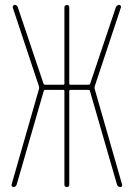

<svg xmlns="http://www.w3.org/2000/svg" viewBox="-20 -750 540 770"><path d="M33.2 0Q30.3 0 27.8 -2.9Q25.4 -5.9 26.4 -9.8L136.7 -394.5Q137.7 -397.5 135.7 -405.3L31.2 -719.7Q30.3 -723.6 32.7 -727.1Q35.2 -730.5 39.1 -730.5Q48.8 -730.5 51.8 -719.7L154.3 -415Q156.2 -410.2 161.1 -410.2H233.4Q238.3 -410.2 238.3 -415V-719.7Q238.3 -729.5 248 -730Q257.8 -730.5 257.8 -719.7V-415Q257.8 -410.2 262.7 -410.2H335Q340.8 -410.2 341.8 -415L444.3 -719.7Q448.2 -729.5 457 -730.5Q460.9 -730.5 463.9 -727.1Q466.8 -723.6 464.8 -719.7L360.4 -405.3Q358.4 -398.4 359.4 -394.5L469.7 -9.8Q470.7 -5.9 468.8 -2.9Q466.8 0 462.9 0Q453.1 0 449.2 -9.8L340.8 -384.8Q339.8 -389.6 335 -389.6H262.7Q257.8 -389.6 257.8 -384.8V-9.8Q257.8 0 248 0Q238.3 0 238.3 -9.8V-384.8Q238.3 -389.6 233.4 -389.6H161.1Q157.2 -389.6 155.3 -384.8L46.9 -9.8Q43.9 0 33.2 0Z"/></svg>

Font: Rounded-X Mgen+ 2m thin
Style: Regular
Weight: 100
Designer: [Source Han Sans]
Ryoko NISHIZUKA  (kana & ideographs); Paul D. Hunt (Latin, Greek & Cyrillic); Wenlong ZHANG  (bopomofo
Version: Version 1.059.20150602